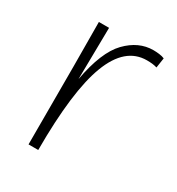

<svg xmlns="http://www.w3.org/2000/svg" viewBox="-129 -585 617 669"><g transform="rotate(30 179.5 -251.0)"><path d="M335 -455Q325 -458 315.5 -459Q306 -460 294 -460Q207 -460 164.5 -348.5Q122 -237 122 0H83V-315L82 -492H123L120 -284Q142 -404 189.5 -453Q237 -502 296 -502Q307 -502 319.5 -500.5Q332 -499 341 -495Z"/></g></svg>

Font: Livvic ExtraLight
Style: Regular
Weight: 275
Designer: Jacques Le Bailly, Baron von Fonthausen
Version: Version 1.001; ttfautohint (v1.8.2)